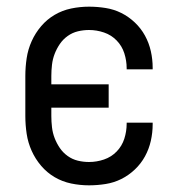

<svg xmlns="http://www.w3.org/2000/svg" viewBox="-20 -548 540 576"><path d="M247 8Q220 8 193.5 2.5Q167 -3 144 -16.5Q121 -30 103.5 -50.5Q86 -71 75 -95.5Q64 -120 60 -146.5Q56 -173 56 -200V-320Q56 -347 60 -373.5Q64 -400 75 -424.5Q86 -449 103.5 -469.5Q121 -490 144 -503.5Q167 -517 193.5 -522.5Q220 -528 247 -528Q272 -528 297 -524Q322 -520 344 -509Q366 -498 384.5 -480.5Q403 -463 415 -441Q427 -419 432.5 -394.5Q438 -370 438 -345V-340H360V-343Q360 -366 353 -388Q346 -410 330 -426.5Q314 -443 292 -450.5Q270 -458 247 -458Q230 -458 213.5 -454Q197 -450 183 -440Q169 -430 159.5 -416Q150 -402 144 -386.5Q138 -371 136 -354Q134 -337 134 -320V-295H306V-225H134V-200Q134 -183 136 -166Q138 -149 144 -133.5Q150 -118 159.5 -104Q169 -90 183 -80Q197 -70 213.5 -66Q230 -62 247 -62Q270 -62 292 -69.5Q314 -77 330 -93.5Q346 -110 353 -132Q360 -154 360 -177V-180H438V-175Q438 -150 432.5 -125.5Q427 -101 415 -79Q403 -57 384.5 -39.5Q366 -22 344 -11Q322 0 297 4Q272 8 247 8Z"/></svg>

Font: Iosevka MaddieWtf
Style: Regular
Weight: 400
Monospace: yes
Designer: Belleve Invis
Foundry: Belleve Invis
Version: Version 31.3.0; ttfautohint (v1.8.3)